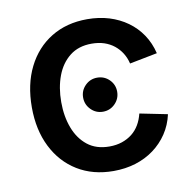

<svg xmlns="http://www.w3.org/2000/svg" viewBox="-67 -616 705 697"><g transform="rotate(-10 285.0 -268.0)"><path d="M296.9 -207.5Q271 -207.5 252.7 -226.1Q234.4 -244.6 234.4 -270.5Q234.4 -296.4 252.7 -314.7Q271 -333 296.9 -333Q323.2 -333 341.6 -314.7Q359.9 -296.4 359.9 -270.5Q359.9 -244.6 341.6 -226.1Q323.2 -207.5 296.9 -207.5ZM297.9 11.2Q221.7 11.2 164.8 -23.7Q107.9 -58.6 76.4 -121.6Q44.9 -184.6 44.9 -267.6Q44.9 -352.1 76.4 -415.3Q107.9 -478.5 164.8 -513.4Q221.7 -548.3 297.9 -548.3Q341.3 -548.3 378.7 -536.9Q416 -525.4 445.8 -503.9Q475.6 -482.4 496.1 -451.9Q516.6 -421.4 525.9 -382.8L423.8 -362.8Q418.9 -383.8 408 -401.4Q397 -418.9 381.1 -431.6Q365.2 -444.3 344.5 -451.2Q323.7 -458 298.3 -458Q250 -458 217.8 -432.6Q185.5 -407.2 169.4 -364.3Q153.3 -321.3 153.3 -268.1Q153.3 -215.3 169.4 -172.6Q185.5 -129.9 217.5 -104.5Q249.5 -79.1 298.3 -79.1Q323.7 -79.1 344.7 -86.2Q365.7 -93.3 382.1 -106.2Q398.4 -119.1 409.2 -137.5Q419.9 -155.8 425.3 -178.2L527.3 -157.7Q518.6 -118.7 497.8 -87.6Q477.1 -56.6 447 -34.4Q417 -12.2 379.2 -0.5Q341.3 11.2 297.9 11.2Z"/></g></svg>

Font: Inter 17pt Medium
Style: Regular
Weight: 500
Version: Version 4.001;git-66647c0bb